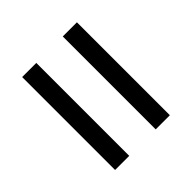

<svg xmlns="http://www.w3.org/2000/svg" viewBox="-36 -617 672 672"><g transform="rotate(45 300.0 -280.5)"><path d="M70 -346V-416H530V-346ZM70 -145V-215H530V-145Z"/></g></svg>

Font: Wittgenstein SemiBold
Style: Regular
Weight: 600
Designer: Jörg Drees
Foundry: Jörg Drees
Version: Version 1.500